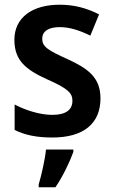

<svg xmlns="http://www.w3.org/2000/svg" viewBox="-20 -573 483 814"><path d="M406 -156C406 -245 352 -283 267 -322C180 -361 159 -376 159 -409C159 -440 185 -458 233 -458C277 -458 320 -443 363 -422L400 -512C347 -539 294 -553 233 -553C117 -553 41 -499 41 -404C41 -317 89 -278 179 -237C270 -197 287 -178 287 -145C287 -109 261 -86 202 -86C149 -86 87 -106 42 -130V-22C87 0 136 10 202 10C333 10 406 -48 406 -156ZM291 71V61H175C171 103 155 173 144 209V221H215C247 174 275 115 291 71Z"/></svg>

Font: Noto Sans Thai SemCond SemBd
Style: Regular
Weight: 600
Width: 4
Designer: Monotype Design Team
Foundry: Monotype Imaging Inc.
Version: Version 2.002